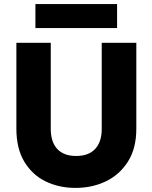

<svg xmlns="http://www.w3.org/2000/svg" viewBox="-20 -911 745 938"><path d="M60 -702H228V-281Q228 -218 259.5 -183.5Q291 -149 352 -149Q413 -149 445 -183.5Q477 -218 477 -281V-702H646V-282Q646 -186 605 -121.5Q564 -57 497 -25Q430 7 349 7Q268 7 202.5 -25Q137 -57 98.5 -121.5Q60 -186 60 -282ZM153 -891H552V-774H153Z"/></svg>

Font: Parkinsans
Style: Bold
Weight: 700
Designer: Red Stone, Indian Type Foundry
Foundry: Indian Type Foundry
Version: Version 1.000